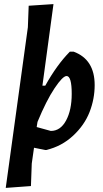

<svg xmlns="http://www.w3.org/2000/svg" viewBox="-20 -723 502 937"><path d="M339 -471Q442 -433 442 -308Q442 -240 417 -176Q392 -112 336.5 -60.5Q281 -9 206 9H200L146 -2L135 75L131 185L8 194L116 -590L120 -695L241 -703L187 -305H201Q257 -406 321 -471ZM305 -352Q286 -352 246 -292Q206 -232 163 -128L159 -103L228 -84Q275 -84 302.5 -135Q330 -186 330 -265Q330 -352 305 -352Z"/></svg>

Font: Alegreya Sans SC
Style: Bold Italic
Weight: 700
Italic angle: -7°
Designer: Juan Pablo del Peral
Foundry: Huerta Tipografica
Version: Version 2.007